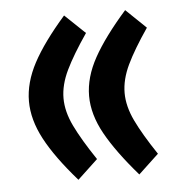

<svg xmlns="http://www.w3.org/2000/svg" viewBox="-43 -526 551 581"><g transform="rotate(-5 233.0 -235.5)"><path d="M233.9 -43.9 172.4 13.7Q106.9 -61 75.4 -120.4Q43.9 -179.7 43.9 -235.8Q43.9 -292.5 75.4 -351.6Q106.9 -410.6 172.4 -485.4L233.9 -426.8Q191.4 -364.7 170.2 -320.6Q148.9 -276.4 148.9 -235.8Q148.9 -195.3 170.4 -150.9Q191.9 -106.4 233.9 -43.9ZM418.9 -43.9 357.4 13.7Q292.5 -61 259.5 -120.4Q226.6 -179.7 226.6 -235.8Q226.6 -292.5 259.3 -351.6Q292 -410.6 357.9 -485.4L418.9 -426.8Q376.5 -364.7 355.5 -320.6Q334.5 -276.4 334.5 -235.8Q334.5 -195.3 355.7 -150.9Q377 -106.4 418.9 -43.9Z"/></g></svg>

Font: Vazirmatn RD UI SemiBold
Style: Regular
Weight: 600
Designer: Saber Rastikerdar
Foundry: Saber Rastikerdar
Version: Version 33.003